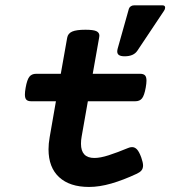

<svg xmlns="http://www.w3.org/2000/svg" viewBox="-20 -704 651 734"><path d="M359.9 -567.4Q359.9 -565.4 358.9 -559.6L334.5 -421.9H515.6Q528.3 -421.9 534.2 -416Q540 -410.2 540 -395.5Q540 -385.3 537.1 -369.1Q531.7 -338.9 522.9 -327.9Q514.2 -316.9 497.1 -316.9H315.9L292 -181.2Q289.6 -168.9 289.6 -154.3Q289.6 -100.1 340.8 -100.1Q363.3 -100.1 395.3 -110.4Q427.2 -120.6 469.7 -138.2Q477.1 -141.6 484.9 -141.6Q495.6 -141.6 503.9 -132.6Q512.2 -123.5 520 -102.1Q526.9 -82.5 526.9 -71.3Q526.9 -60.1 521 -52.7Q515.1 -45.4 503.4 -40Q451.2 -15.6 405.5 -2.4Q359.9 10.7 320.3 10.7Q246.6 10.7 206.1 -26.6Q165.5 -64 165.5 -133.3Q165.5 -154.8 169.9 -179.7L193.8 -316.9H99.6Q86.9 -316.9 81.1 -322.5Q75.2 -328.1 75.2 -342.8Q75.2 -353 78.1 -369.1Q83.5 -399.4 92.3 -410.6Q101.1 -421.9 118.2 -421.9H212.4L236.8 -559.6Q239.7 -576.2 255.9 -583.3Q272 -590.3 306.6 -590.3Q336.4 -590.3 348.1 -585Q359.9 -579.6 359.9 -567.4ZM611.3 -674.8Q611.3 -668.9 606.9 -662.6L504.9 -509.8Q490.7 -488.8 456.5 -488.8Q442.4 -488.8 435.3 -493.2Q428.2 -497.6 428.2 -507.3Q428.2 -511.7 429.7 -517.6L472.7 -670.4Q474.6 -676.3 480 -679.9Q485.4 -683.6 492.7 -683.6H601.1Q611.3 -683.6 611.3 -674.8Z"/></svg>

Font: Courier Prime
Style: Bold Italic
Weight: 700
Italic angle: -10°
Designer: Alan Dague-Greene
Foundry: Quote-Unquote Apps
Version: Version 3.018